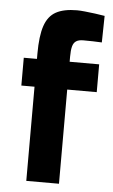

<svg xmlns="http://www.w3.org/2000/svg" viewBox="-52 -748 461 784"><g transform="rotate(5 178.5 -356.0)"><path d="M86 0V-386H32V-500H86V-522Q86 -594 100 -635.5Q114 -677 146 -694.5Q178 -712 232 -712Q244 -712 264 -710Q284 -708 306.5 -705Q329 -702 346 -699L344 -590Q330 -591 307.5 -591.5Q285 -592 268 -592Q249 -592 238.5 -585Q228 -578 224 -562.5Q220 -547 220 -521V-500H341V-386H220V0Z"/></g></svg>

Font: Titillium Web
Style: Bold
Weight: 700
Designer: Mohamed Gaber, Accademia di Belle Arti di Urbino
Foundry: Kief Type Foundry, Accademia di Belle Arti di Urbino
Version: Version 3.000